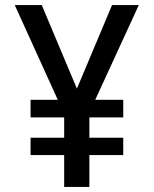

<svg xmlns="http://www.w3.org/2000/svg" viewBox="-20 -734 603 754"><path d="M232 0H331V-125H464V-193H331V-273H464V-342H354L525 -714H420L282 -386L144 -714H38L207 -342H100V-273H232V-193H100V-125H232Z"/></svg>

Font: Noto Sans Mono SemiCondensed Medium
Style: Regular
Weight: 500
Width: 4
Designer: Monotype Design Team
Foundry: Monotype Imaging Inc.
Version: Version 2.014